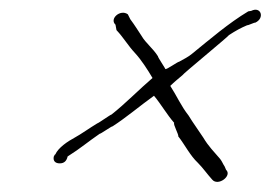

<svg xmlns="http://www.w3.org/2000/svg" viewBox="-20 -475 549 389"><path d="M292 -281C307 -263 318 -243 333 -226C330 -224 343 -201 341 -199C355 -181 365 -160 381 -145C391 -135 400 -122 410 -111C422 -97 451 -119 438 -131L435 -138C432 -142 430 -148 426 -153C414 -167 402 -179 392 -196C383 -210 371 -226 362 -241C347 -260 338 -281 325 -301C333 -309 342 -316 350 -323C349 -324 445 -403 444 -404C458 -413 467 -418 481 -424C482 -423 496 -430 497 -429C517 -438 509 -463 489 -453L483 -452C443 -428 406 -396 369 -366C362 -360 352 -355 343 -350C340 -350 318 -334 315 -335C316 -335 299 -360 300 -361C290 -377 275 -388 267 -402C259 -414 253 -424 244 -436L239 -446C224 -457 201 -437 214 -425L216 -414C231 -398 239 -383 254 -367C266 -354 279 -334 289 -317C262 -294 234 -265 206 -243C204 -243 179 -225 177 -225C162 -216 144 -203 131 -196C118 -189 98 -176 92 -162C91 -163 89 -157 89 -158C87 -149 92 -144 101 -144C110 -144 115 -149 117 -158L120 -160C141 -173 160 -189 182 -204C183 -203 207 -220 208 -219C236 -237 264 -261 292 -281Z"/></svg>

Font: Photofail
Style: It
Weight: 400
Foundry: Cannot Into Space Fonts
Version: Version 0.97